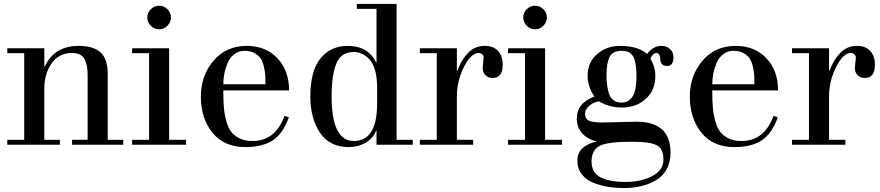

<svg xmlns="http://www.w3.org/2000/svg" viewBox="-20 -735 4469 975"><path d="M17 -25H103V-465H17V-490H205V-396H207Q255 -502 380 -502Q455 -502 491 -468.5Q527 -435 527 -361V-25H606V0H346V-25H425V-356Q425 -406 408.5 -436Q392 -466 345 -466Q279 -466 242 -413Q205 -360 205 -285V-25H284V0H17Z M737 -25V-465H651V-490H839V-25H925V0H651V-25ZM728 -646Q728 -671 746 -688.5Q764 -706 788 -706Q812 -706 830 -688.5Q848 -671 848 -646Q848 -622 830 -604Q812 -586 788 -586Q764 -586 746 -604Q728 -622 728 -646Z M1448 -276H1114V-268Q1114 -222 1117 -188Q1120 -154 1129 -120.5Q1138 -87 1154 -66Q1170 -45 1197 -32Q1224 -19 1262 -19Q1379 -19 1425 -147L1447 -139Q1416 -55 1364 -21.5Q1312 12 1226 12Q1118 12 1059 -61Q1000 -134 1000 -245Q1000 -351 1064 -426.5Q1128 -502 1233 -502Q1329 -502 1388.5 -439.5Q1448 -377 1448 -276ZM1114 -307H1328Q1328 -335 1327 -353Q1326 -371 1320 -397Q1314 -423 1303.5 -438.5Q1293 -454 1272 -465.5Q1251 -477 1222 -477Q1192 -477 1169.5 -459.5Q1147 -442 1135.5 -414.5Q1124 -387 1119 -360Q1114 -333 1114 -307Z M1892 0V-71H1890Q1874 -32 1836.5 -10Q1799 12 1752 12Q1654 12 1605 -61Q1556 -134 1556 -245Q1556 -376 1608 -439Q1660 -502 1745 -502Q1850 -502 1890 -417H1892V-690H1792V-715H1994V-25H2076V0ZM1895 -210V-292Q1895 -344 1883.5 -381.5Q1872 -419 1852.5 -437.5Q1833 -456 1814.5 -463.5Q1796 -471 1777 -471Q1712 -471 1688 -412.5Q1664 -354 1664 -245Q1664 -19 1777 -19Q1895 -19 1895 -210Z M2198 -25V-465H2112V-490H2300V-375H2302Q2321 -428 2355.5 -465Q2390 -502 2442 -502Q2486 -502 2509.5 -476Q2533 -450 2533 -406Q2533 -339 2481 -339Q2460 -339 2445.5 -353Q2431 -367 2431 -390Q2431 -397 2433.5 -416Q2436 -435 2436 -441Q2436 -452 2429 -459Q2422 -466 2411 -466Q2372 -466 2336 -395Q2300 -324 2300 -244V-25H2383V0H2112V-25Z M2646 -25V-465H2560V-490H2748V-25H2834V0H2560V-25ZM2637 -646Q2637 -671 2655 -688.5Q2673 -706 2697 -706Q2721 -706 2739 -688.5Q2757 -671 2757 -646Q2757 -622 2739 -604Q2721 -586 2697 -586Q2673 -586 2655 -604Q2637 -622 2637 -646Z M3009 -16V-17Q2963 -28 2936 -58.5Q2909 -89 2909 -132Q2909 -212 2999 -245Q2964 -292 2964 -351Q2964 -419 3012.5 -460.5Q3061 -502 3128 -502Q3220 -502 3266 -461Q3296 -502 3340 -502Q3364 -502 3382 -486.5Q3400 -471 3400 -444Q3400 -400 3367 -400Q3349 -400 3341 -410.5Q3333 -421 3333 -433Q3333 -445 3328.5 -455.5Q3324 -466 3313 -466Q3304 -466 3294.5 -455.5Q3285 -445 3283 -436Q3308 -395 3308 -349Q3308 -277 3259.5 -233Q3211 -189 3138 -189Q3075 -189 3022 -220Q2998 -218 2974.5 -199.5Q2951 -181 2951 -157Q2951 -131 2971.5 -122Q2992 -113 3038 -113Q3067 -113 3124.5 -115Q3182 -117 3212 -117Q3385 -117 3385 40Q3385 90 3364.5 126Q3344 162 3308.5 182Q3273 202 3232.5 211Q3192 220 3146 220Q3108 220 3072 214.5Q3036 209 2997.5 195Q2959 181 2935.5 151.5Q2912 122 2912 80Q2912 40 2940 16Q2968 -8 3009 -16ZM3060 -355Q3060 -328 3062 -309.5Q3064 -291 3070.5 -266Q3077 -241 3093.5 -227.5Q3110 -214 3135 -214Q3212 -214 3212 -342Q3212 -371 3210.5 -388.5Q3209 -406 3203 -429.5Q3197 -453 3180.5 -465Q3164 -477 3139 -477Q3090 -477 3075 -445Q3060 -413 3060 -355ZM3199 -15Q3151 -15 3122 -13.5Q3093 -12 3063.5 -6.5Q3034 -1 3018.5 9.5Q3003 20 2993.5 38.5Q2984 57 2984 85Q2984 142 3029.5 165.5Q3075 189 3158 189Q3234 189 3291.5 159.5Q3349 130 3349 76Q3349 20 3315 2.5Q3281 -15 3199 -15Z M3931 -276H3597V-268Q3597 -222 3600 -188Q3603 -154 3612 -120.5Q3621 -87 3637 -66Q3653 -45 3680 -32Q3707 -19 3745 -19Q3862 -19 3908 -147L3930 -139Q3899 -55 3847 -21.5Q3795 12 3709 12Q3601 12 3542 -61Q3483 -134 3483 -245Q3483 -351 3547 -426.5Q3611 -502 3716 -502Q3812 -502 3871.5 -439.5Q3931 -377 3931 -276ZM3597 -307H3811Q3811 -335 3810 -353Q3809 -371 3803 -397Q3797 -423 3786.5 -438.5Q3776 -454 3755 -465.5Q3734 -477 3705 -477Q3675 -477 3652.5 -459.5Q3630 -442 3618.5 -414.5Q3607 -387 3602 -360Q3597 -333 3597 -307Z M4088 -25V-465H4002V-490H4190V-375H4192Q4211 -428 4245.5 -465Q4280 -502 4332 -502Q4376 -502 4399.5 -476Q4423 -450 4423 -406Q4423 -339 4371 -339Q4350 -339 4335.5 -353Q4321 -367 4321 -390Q4321 -397 4323.5 -416Q4326 -435 4326 -441Q4326 -452 4319 -459Q4312 -466 4301 -466Q4262 -466 4226 -395Q4190 -324 4190 -244V-25H4273V0H4002V-25Z"/></svg>

Font: Justus
Style: Oldstyle
Weight: 500
Version: Version 001.000